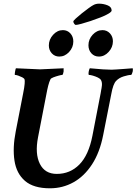

<svg xmlns="http://www.w3.org/2000/svg" viewBox="-20 -1017 741 1042"><path d="M251 4.9Q162.1 4.9 115.7 -35.2Q69.3 -75.2 58.6 -145Q47.9 -214.8 65.4 -303.7L105.5 -509.8Q112.3 -543 113.8 -562Q115.2 -581.1 113.3 -585.9Q111.3 -591.8 101.1 -597.2Q90.8 -602.5 79.6 -606.4Q68.4 -610.4 61.5 -610.4Q58.6 -610.4 61.5 -627Q64.5 -644.5 66.4 -646.5L197.3 -640.6Q213.9 -640.6 325.2 -646.5V-628.9Q322.3 -610.4 317.4 -610.4Q312.5 -610.4 297.9 -606.4Q283.2 -602.5 269.5 -597.2Q255.9 -591.8 253.9 -586.9Q247.1 -573.2 241.7 -552.2Q236.3 -531.2 231.4 -503.9L186.5 -272.5Q168.9 -182.6 196.3 -127.9Q223.6 -73.2 288.1 -73.2Q360.4 -73.2 410.6 -124Q460.9 -174.8 481.4 -279.3L526.4 -511.7Q528.3 -522.5 529.3 -529.3Q530.3 -536.1 531.2 -539.1L533.2 -554.7Q534.2 -571.3 528.3 -582Q524.4 -589.8 511.2 -596.2Q498 -602.5 484.4 -606.4Q470.7 -610.4 462.9 -610.4Q460 -611.3 460.4 -619.6Q460.9 -627.9 463.4 -636.7Q465.8 -645.5 467.8 -646.5Q508.8 -642.6 538.1 -640.6Q567.4 -638.7 585.9 -638.7Q596.7 -638.7 612.8 -640.1Q628.9 -641.6 648.4 -642.6L700.2 -646.5Q702.1 -639.6 700.2 -628.9Q699.2 -624 696.3 -617.2Q693.4 -610.4 691.4 -610.4Q676.8 -610.4 651.4 -602.5Q626 -594.7 610.4 -578.1Q593.8 -561.5 584 -506.8L540 -284.2Q521.5 -189.5 479.5 -125Q437.5 -60.5 378.9 -27.8Q320.3 4.9 251 4.9ZM536.1 -853.5Q560.5 -853.5 576.7 -835.9Q592.8 -818.4 592.8 -793Q592.8 -760.7 569.8 -735.4Q546.9 -710 516.6 -710Q492.2 -710 476.1 -727.5Q460 -745.1 460 -771.5Q460 -803.7 482.9 -828.6Q505.9 -853.5 536.1 -853.5ZM321.3 -853.5Q345.7 -853.5 361.8 -835.9Q377.9 -818.4 377.9 -792Q377.9 -759.8 355 -734.9Q332 -710 301.8 -710Q277.3 -710 261.2 -727.5Q245.1 -745.1 245.1 -770.5Q245.1 -802.7 268.1 -828.1Q291 -853.5 321.3 -853.5ZM391.6 -881.8Q386.7 -881.8 382.3 -888.7Q377.9 -895.5 377.9 -900.4Q377.9 -904.3 391.6 -917Q405.3 -929.7 424.3 -944.8Q443.4 -960 460.9 -972.7Q478.5 -985.4 486.3 -989.3Q500 -997.1 517.6 -997.1Q541 -997.1 563.5 -988.3Q585.9 -979.5 585.9 -960Q585.9 -953.1 568.8 -942.9Q551.8 -932.6 525.4 -922.4Q499 -912.1 471.2 -902.8Q443.4 -893.6 421.4 -887.7Q399.4 -881.8 391.6 -881.8Z"/></svg>

Font: Crimson Text
Style: Bold Italic
Weight: 700
Italic angle: -11°
Designer: Sebastian Kosch
Foundry: Sebastian Kosch
Version: Version 1.100; ttfautohint (v1.8.4)